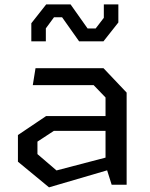

<svg xmlns="http://www.w3.org/2000/svg" viewBox="-20 -814 660 846"><path d="M291 -794.5H183.5L118 -711.5V-632H182V-689L218 -738H253.5L328.5 -632H436L501.5 -715V-794.5H437.5V-735.5L401.5 -688.5H366ZM196 11.5 452 -63.5 472 0H538V-406L436 -513.5H136.5L124.5 -439H392.5L445 -384.5V-302.5H183L59 -219V-101.5ZM229 -63 145 -135V-190L217.5 -237.5H445V-119.5Z"/></svg>

Font: FontWithASyntaxHighlighterNightOwl
Style: Regular
Weight: 400
Designer: Riley Cran & the Lettermatic Team
Foundry: Lettermatic
Version: Version 1.000 (FontWithASyntaxHighlighterNightOwl)